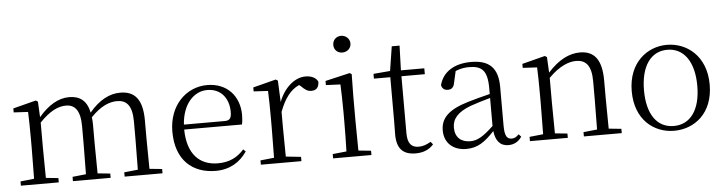

<svg xmlns="http://www.w3.org/2000/svg" viewBox="-47 -974 4538 1202"><g transform="rotate(-5 2222.0 -373.0)"><path d="M779 0H933V-27L854 -35L852 -227V-340C852 -474 802 -526 713 -526C645 -526 580 -492 518 -418C502 -495 458 -526 392 -526C325 -526 261 -489 200 -417L195 -515L182 -523L38 -486V-461L128 -456C130 -406 131 -354 131 -286V-227L129 -36L43 -27V0H281V-27L203 -35L201 -227V-383C267 -452 320 -475 368 -475C422 -475 457 -438 457 -338V-227L455 -36L370 -27V0H607V-27L528 -35L526 -227V-338C526 -356 525 -373 523 -388C587 -455 642 -475 688 -475C747 -475 783 -441 783 -338V-227C783 -172 782 -91 781 -36L695 -27V0Z M1267 14C1355 14 1420 -26 1464 -91L1449 -105C1407 -57 1355 -32 1285 -32C1173 -32 1094 -102 1092 -261H1455C1459 -277 1461 -297 1461 -321C1461 -438 1385 -526 1259 -526C1128 -526 1017 -420 1017 -254C1017 -74 1122 14 1267 14ZM1093 -292C1101 -418 1171 -495 1257 -495C1343 -495 1392 -431 1392 -346C1392 -309 1383 -292 1350 -292Z M1709 -318C1740 -401 1779 -452 1833 -476L1843 -468C1866 -445 1882 -433 1906 -433C1940 -433 1954 -452 1955 -486C1945 -511 1915 -526 1877 -526C1809 -526 1742 -468 1709 -380L1703 -515L1690 -523L1546 -486V-461L1636 -456C1638 -406 1639 -354 1639 -285V-227L1637 -36L1551 -27V0H1806V-27L1711 -37L1709 -227Z M2121 -655C2150 -655 2176 -676 2176 -707C2176 -738 2150 -760 2121 -760C2091 -760 2068 -738 2068 -707C2068 -676 2091 -655 2121 -655ZM2091 0H2246V-27L2167 -35L2165 -227V-378L2167 -515L2155 -523L2000 -487V-461L2091 -457C2093 -407 2095 -352 2095 -285V-227C2095 -173 2094 -91 2092 -36L2005 -27V0Z M2523 14C2572 14 2609 -2 2636 -33L2622 -50C2595 -35 2575 -26 2545 -26C2500 -26 2476 -53 2476 -116V-475H2623V-512H2476L2481 -667H2432L2408 -514L2303 -505V-475H2406V-201C2406 -165 2405 -146 2405 -115C2405 -28 2442 14 2523 14Z M3106 13C3141 13 3170 -2 3190 -33L3175 -49C3159 -32 3147 -26 3130 -26C3101 -26 3086 -45 3086 -111V-354C3086 -476 3030 -526 2918 -526C2811 -526 2739 -479 2718 -398C2722 -377 2736 -365 2758 -365C2781 -365 2796 -376 2801 -407L2817 -478C2846 -490 2874 -495 2901 -495C2981 -495 3017 -466 3017 -354V-316C2972 -305 2923 -292 2879 -279C2751 -241 2704 -190 2704 -114C2704 -31 2764 14 2841 14C2913 14 2958 -18 3019 -83C3026 -23 3053 13 3106 13ZM3017 -115C2951 -52 2913 -32 2871 -32C2813 -32 2775 -64 2775 -126C2775 -179 2807 -221 2893 -253C2930 -266 2974 -279 3017 -291Z M3666 0H3819V-27L3740 -35L3738 -227V-338C3738 -474 3688 -526 3602 -526C3536 -526 3468 -494 3399 -417L3394 -515L3381 -523L3237 -486V-461L3327 -456C3329 -406 3330 -353 3330 -285V-227L3328 -36L3242 -27V0H3480V-27L3402 -35L3400 -227V-384C3470 -455 3530 -475 3573 -475C3633 -475 3669 -440 3669 -339V-227L3667 -36L3581 -27V0Z M4148 14C4275 14 4394 -74 4394 -255C4394 -435 4273 -526 4148 -526C4024 -526 3904 -435 3904 -255C3904 -75 4022 14 4148 14ZM4148 -16C4045 -16 3981 -101 3981 -254C3981 -407 4045 -495 4148 -495C4251 -495 4316 -407 4316 -254C4316 -101 4251 -16 4148 -16Z"/></g></svg>

Font: Noto Serif CJK KR Light
Style: Regular
Weight: 300
Designer: Ryoko NISHIZUKA 西塚涼子 (kana & ideographs); Frank Grießhammer (Latin, Greek & Cyrillic); Wenlong ZHANG 张文龙 (bopomofo); San
Foundry: Adobe
Version: Version 2.001;hotconv 1.1.0;makeotfexe 2.6.0